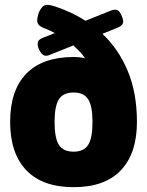

<svg xmlns="http://www.w3.org/2000/svg" viewBox="-20 -767 609 795"><path d="M285 8Q156 8 89 -62Q22 -132 22 -262Q22 -393 89 -462Q156 -531 285 -531Q309 -531 332 -526Q322 -541 309.5 -554Q297 -567 284 -579L184 -539Q178 -536 170 -536Q157 -536 146.5 -553Q136 -570 136 -585Q136 -596 142 -601.5Q148 -607 159 -611L207 -630Q189 -640 171 -647Q149 -655 141.5 -663Q134 -671 134 -682Q134 -693 138.5 -708Q143 -723 152.5 -735Q162 -747 176 -747Q178 -747 185.5 -746Q193 -745 209 -740Q278 -717 334 -681L441 -724Q447 -726 451.5 -726.5Q456 -727 457 -727Q468 -727 475 -717.5Q482 -708 486 -696.5Q490 -685 490 -679Q490 -668 483 -662Q476 -656 466 -652L404 -627Q471 -564 509 -473Q547 -382 547 -262Q547 -132 480.5 -62Q414 8 285 8ZM285 -139Q327 -139 345 -167Q363 -195 363 -262Q363 -328 345 -356Q327 -384 285 -384Q242 -384 224 -356Q206 -328 206 -262Q206 -195 224 -167Q242 -139 285 -139Z"/></svg>

Font: Asap Black
Style: Regular
Weight: 900
Designer: Pablo Cosgaya
Foundry: Omnibus-Type
Version: Version 3.001; ttfautohint (v1.8.4.7-5d5b)